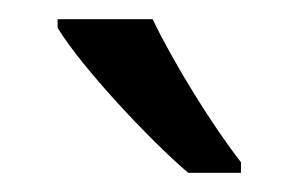

<svg xmlns="http://www.w3.org/2000/svg" viewBox="-20 -786 311 200"><path d="M139 -766H40V-757C65 -716 135 -641 176 -606H231V-617C202 -654 161 -720 139 -766Z"/></svg>

Font: Noto Sans Kannada Condensed
Style: Regular
Weight: 400
Width: 3
Designer: Jelle Bosma - Monotype Design Team
Foundry: Monotype Imaging Inc.
Version: Version 2.005